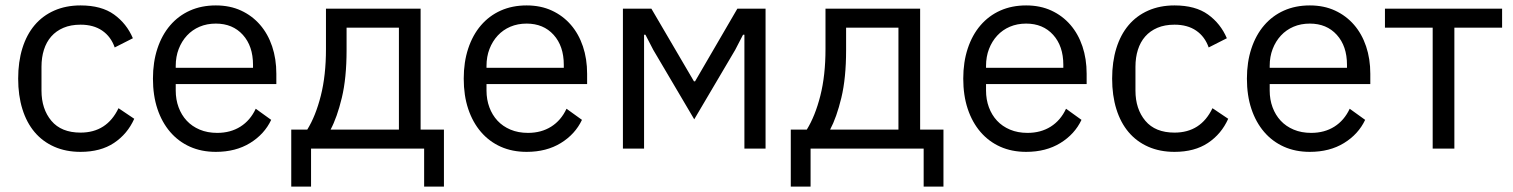

<svg xmlns="http://www.w3.org/2000/svg" viewBox="-20 -548 5579 708"><path d="M277 12Q223 12 180 -7Q137 -26 107.5 -61Q78 -96 62.5 -146Q47 -196 47 -258Q47 -320 62.5 -370Q78 -420 107.5 -455Q137 -490 180 -509Q223 -528 277 -528Q354 -528 400.5 -494.5Q447 -461 470 -407L403 -373Q389 -413 357 -435Q325 -457 277 -457Q241 -457 214 -445.5Q187 -434 169 -413.5Q151 -393 142 -364.5Q133 -336 133 -302V-214Q133 -146 169.5 -102.5Q206 -59 277 -59Q374 -59 417 -149L475 -110Q450 -54 400.5 -21Q351 12 277 12Z M776 12Q723 12 680.5 -7Q638 -26 607.5 -61.5Q577 -97 560.5 -146.5Q544 -196 544 -258Q544 -319 560.5 -369Q577 -419 607.5 -454.5Q638 -490 680.5 -509Q723 -528 776 -528Q828 -528 869 -509Q910 -490 939 -456.5Q968 -423 983.5 -377Q999 -331 999 -276V-238H628V-214Q628 -181 638.5 -152.5Q649 -124 668.5 -103Q688 -82 716.5 -70Q745 -58 781 -58Q830 -58 866.5 -81Q903 -104 923 -147L980 -106Q955 -53 902 -20.5Q849 12 776 12ZM776 -461Q743 -461 716 -449.5Q689 -438 669.5 -417Q650 -396 639 -367.5Q628 -339 628 -305V-298H913V-309Q913 -378 875.5 -419.5Q838 -461 776 -461Z M1054 -70H1113Q1144 -120 1163 -195Q1182 -270 1182 -367V-516H1531V-70H1617V140H1544V0H1127V140H1054ZM1451 -70V-446H1258V-363Q1258 -260 1240.5 -187.5Q1223 -115 1199 -70Z M1922 12Q1869 12 1826.5 -7Q1784 -26 1753.5 -61.5Q1723 -97 1706.5 -146.5Q1690 -196 1690 -258Q1690 -319 1706.5 -369Q1723 -419 1753.5 -454.5Q1784 -490 1826.5 -509Q1869 -528 1922 -528Q1974 -528 2015 -509Q2056 -490 2085 -456.5Q2114 -423 2129.5 -377Q2145 -331 2145 -276V-238H1774V-214Q1774 -181 1784.5 -152.5Q1795 -124 1814.5 -103Q1834 -82 1862.5 -70Q1891 -58 1927 -58Q1976 -58 2012.5 -81Q2049 -104 2069 -147L2126 -106Q2101 -53 2048 -20.5Q1995 12 1922 12ZM1922 -461Q1889 -461 1862 -449.5Q1835 -438 1815.5 -417Q1796 -396 1785 -367.5Q1774 -339 1774 -305V-298H2059V-309Q2059 -378 2021.5 -419.5Q1984 -461 1922 -461Z M2277 -516H2382L2539 -248H2543L2699 -516H2803V0H2725V-420H2720L2691 -364L2540 -108L2389 -364L2360 -420H2355V0H2277Z M2896 -70H2955Q2986 -120 3005 -195Q3024 -270 3024 -367V-516H3373V-70H3459V140H3386V0H2969V140H2896ZM3293 -70V-446H3100V-363Q3100 -260 3082.5 -187.5Q3065 -115 3041 -70Z M3764 12Q3711 12 3668.5 -7Q3626 -26 3595.5 -61.5Q3565 -97 3548.5 -146.5Q3532 -196 3532 -258Q3532 -319 3548.5 -369Q3565 -419 3595.5 -454.5Q3626 -490 3668.5 -509Q3711 -528 3764 -528Q3816 -528 3857 -509Q3898 -490 3927 -456.5Q3956 -423 3971.5 -377Q3987 -331 3987 -276V-238H3616V-214Q3616 -181 3626.5 -152.5Q3637 -124 3656.5 -103Q3676 -82 3704.5 -70Q3733 -58 3769 -58Q3818 -58 3854.5 -81Q3891 -104 3911 -147L3968 -106Q3943 -53 3890 -20.5Q3837 12 3764 12ZM3764 -461Q3731 -461 3704 -449.5Q3677 -438 3657.5 -417Q3638 -396 3627 -367.5Q3616 -339 3616 -305V-298H3901V-309Q3901 -378 3863.5 -419.5Q3826 -461 3764 -461Z M4311 12Q4257 12 4214 -7Q4171 -26 4141.5 -61Q4112 -96 4096.5 -146Q4081 -196 4081 -258Q4081 -320 4096.5 -370Q4112 -420 4141.5 -455Q4171 -490 4214 -509Q4257 -528 4311 -528Q4388 -528 4434.5 -494.5Q4481 -461 4504 -407L4437 -373Q4423 -413 4391 -435Q4359 -457 4311 -457Q4275 -457 4248 -445.5Q4221 -434 4203 -413.5Q4185 -393 4176 -364.5Q4167 -336 4167 -302V-214Q4167 -146 4203.5 -102.5Q4240 -59 4311 -59Q4408 -59 4451 -149L4509 -110Q4484 -54 4434.5 -21Q4385 12 4311 12Z M4810 12Q4757 12 4714.5 -7Q4672 -26 4641.5 -61.5Q4611 -97 4594.5 -146.5Q4578 -196 4578 -258Q4578 -319 4594.5 -369Q4611 -419 4641.5 -454.5Q4672 -490 4714.5 -509Q4757 -528 4810 -528Q4862 -528 4903 -509Q4944 -490 4973 -456.5Q5002 -423 5017.5 -377Q5033 -331 5033 -276V-238H4662V-214Q4662 -181 4672.5 -152.5Q4683 -124 4702.5 -103Q4722 -82 4750.5 -70Q4779 -58 4815 -58Q4864 -58 4900.5 -81Q4937 -104 4957 -147L5014 -106Q4989 -53 4936 -20.5Q4883 12 4810 12ZM4810 -461Q4777 -461 4750 -449.5Q4723 -438 4703.5 -417Q4684 -396 4673 -367.5Q4662 -339 4662 -305V-298H4947V-309Q4947 -378 4909.5 -419.5Q4872 -461 4810 -461Z M5263 -446H5087V-516H5519V-446H5343V0H5263Z"/></svg>

Font: IBMPlexSans
Style: Regular
Weight: 400
Designer: Mike Abbink, Paul van der Laan, Pieter van Rosmalen
Foundry: Bold Monday
Version: Version 3.1